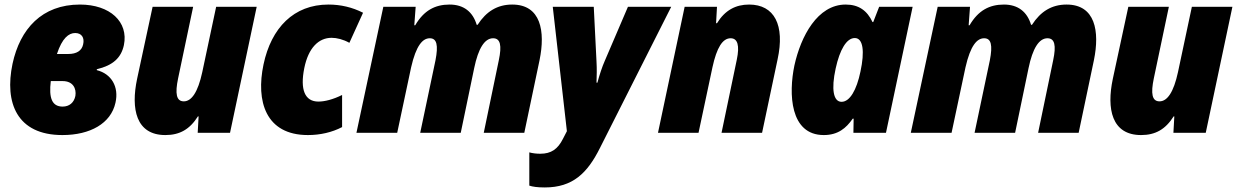

<svg xmlns="http://www.w3.org/2000/svg" viewBox="-20 -583 5431 843"><path d="M254 10C376 10 467 -41 487 -132C503 -202 469 -259 405 -275V-279C476 -296 512 -329 524 -385C545 -487 463 -563 331 -563C164 -563 68 -456 35 -303C-1 -132 54 10 254 10ZM310 -438C338 -438 352 -418 345 -388C339 -360 316 -346 280 -346H230C253 -416 282 -438 310 -438ZM255 -115C208 -115 194 -153 203 -227H255C301 -227 316 -194 311 -162C305 -132 284 -115 255 -115Z M706 10C769 10 813 -15 849 -72H852L848 0H990L1107 -553H929L868 -266C849 -178 821 -138 787 -138C754 -138 748 -172 762 -239L828 -553H650L582 -237C554 -105 577 10 706 10Z M1332 10C1386 10 1438 -2 1482 -25V-166C1442 -146 1405 -137 1378 -137C1318 -137 1297 -190 1316 -284C1334 -373 1379 -417 1436 -417C1459 -417 1487 -410 1514 -395L1574 -527C1527 -551 1476 -563 1422 -563C1270 -563 1171 -461 1137 -300C1103 -139 1146 10 1332 10Z M1545 0H1724L1785 -287C1807 -384 1836 -415 1867 -415C1898 -415 1905 -385 1892 -318L1825 0H2003L2062 -284C2080 -371 2108 -415 2145 -415C2177 -415 2184 -384 2170 -318L2104 0H2282L2349 -319C2375 -446 2355 -563 2229 -563C2164 -563 2115 -533 2077 -474H2073C2056 -531 2016 -563 1954 -563C1890 -563 1841 -537 1803 -472H1799L1805 -553H1663Z M2372 240C2495 240 2559 177 2614 67L2927 -553H2737L2635 -315C2625 -293 2611 -251 2603 -220H2599C2600 -250 2601 -280 2599 -313L2587 -553H2407L2469 -7L2452 26C2429 72 2400 92 2352 92C2335 92 2318 90 2304 86V232C2319 237 2340 240 2372 240Z M2869 0H3047L3108 -287C3127 -375 3153 -415 3188 -415C3219 -415 3228 -383 3215 -321L3148 0H3326L3394 -322C3427 -473 3380 -563 3269 -563C3210 -563 3163 -538 3128 -481H3124L3128 -553H2986Z M3597 10C3659 10 3695 -20 3724 -62H3728L3727 0H3870L3987 -553H3840L3814 -486H3811C3787 -537 3750 -563 3693 -563C3569 -563 3496 -423 3468 -296C3442 -172 3448 10 3597 10ZM3675 -136C3639 -136 3629 -191 3649 -282C3667 -365 3697 -416 3733 -416C3770 -416 3777 -357 3758 -269C3741 -187 3711 -136 3675 -136Z M3979 0H4158L4219 -287C4241 -384 4270 -415 4301 -415C4332 -415 4339 -385 4326 -318L4259 0H4437L4496 -284C4514 -371 4542 -415 4579 -415C4611 -415 4618 -384 4604 -318L4538 0H4716L4783 -319C4809 -446 4789 -563 4663 -563C4598 -563 4549 -533 4511 -474H4507C4490 -531 4450 -563 4388 -563C4324 -563 4275 -537 4237 -472H4233L4239 -553H4097Z M4990 10C5053 10 5097 -15 5133 -72H5136L5132 0H5274L5391 -553H5213L5152 -266C5133 -178 5105 -138 5071 -138C5038 -138 5032 -172 5046 -239L5112 -553H4934L4866 -237C4838 -105 4861 10 4990 10Z"/></svg>

Font: Noto Sans SemiCondensed Black
Style: Italic
Weight: 900
Width: 4
Italic angle: -12°
Designer: Monotype Design Team
Foundry: Monotype Imaging Inc.
Version: Version 2.013